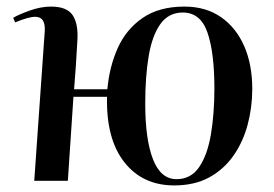

<svg xmlns="http://www.w3.org/2000/svg" viewBox="-20 -549 831 583"><path d="M509 14Q413 14 357.5 -56.5Q302 -127 305 -255H203L186 0H84L116 -456Q118 -498 87 -498Q67 -498 26 -481L20 -495Q37 -505 70.5 -517Q104 -529 135 -529Q183 -529 200.5 -503Q218 -477 215 -427Q213 -388 210.5 -351.5Q208 -315 205 -278H306Q312 -346 337.5 -403Q363 -460 413 -494.5Q463 -529 540 -529Q605 -529 651 -497Q697 -465 721.5 -409Q746 -353 746 -279Q746 -223 732 -170.5Q718 -118 689 -76.5Q660 -35 615.5 -10.5Q571 14 509 14ZM516 -5Q560 -5 585 -42Q610 -79 620.5 -141.5Q631 -204 631 -281Q631 -389 610 -450Q589 -511 535 -511Q492 -511 467 -476Q442 -441 431.5 -379Q421 -317 421 -234Q421 -126 444.5 -65.5Q468 -5 516 -5Z"/></svg>

Font: Literata 72pt Medium
Style: Italic
Weight: 500
Italic angle: -2°
Designer: Latin by Veronika Burian and Jose Scaglione. Greek by Irene Vlachou. Cyrillic by Vera Evstafieva
Foundry: TypeTogether
Version: Version 3.002